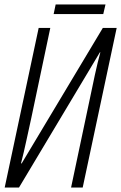

<svg xmlns="http://www.w3.org/2000/svg" viewBox="-20 -839 542 859"><path d="M442 -776 452 -819H229L220 -776ZM65 0 427 -605H429Q417 -561 404.5 -504Q392 -447 379 -383L298 0H350L502 -714H440L77 -108H74Q87 -159 97.5 -208Q108 -257 120 -311L205 -714H153L1 0Z"/></svg>

Font: Noto Sans Display Condensed Light
Style: Italic
Weight: 300
Width: 3
Designer: Monotype Design team
Foundry: Monotype Imaging Inc.
Version: 1.000